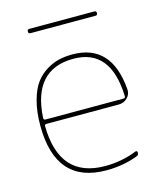

<svg xmlns="http://www.w3.org/2000/svg" viewBox="-106 -769 728 858"><g transform="rotate(-15 257.5 -340.0)"><path d="M266 -510Q79 -510 67 -289Q67 -280 76 -280H436Q445 -280 445 -289Q438 -510 266 -510ZM281 10Q46 10 46 -260Q46 -324 59.5 -373.5Q73 -423 94.5 -452Q116 -481 146 -499Q176 -517 204.5 -523.5Q233 -530 266 -530Q447 -530 464 -316Q466 -293 449.5 -276.5Q433 -260 409 -260H75Q66 -260 66 -252Q69 -10 281 -10Q358 -10 427 -38Q431 -39 433.5 -37Q436 -35 436 -31Q436 -19 427 -16Q359 10 281 10ZM111 -670Q101 -670 101 -680Q101 -690 111 -690H411Q421 -690 421 -680Q421 -670 411 -670Z"/></g></svg>

Font: Rounded Mplus 1c Thin
Style: Regular
Weight: 250
Version: Version 1.059.20150529